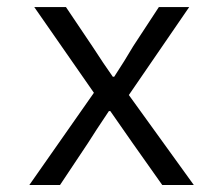

<svg xmlns="http://www.w3.org/2000/svg" viewBox="-20 -530 640 550"><path d="M64 0 249 -264.2 78.1 -509.8H168.9L246.1 -395Q276.9 -347.2 303.2 -310.1H307.1Q336.9 -355.5 361.8 -397.9L435.1 -509.8H522L349.1 -257.8L535.2 0H444.8L359.9 -120.1Q299.8 -207 295.9 -211.9H292Q252 -152.3 231.9 -120.1L151.9 0Z"/></svg>

Font: Office Code Pro D
Style: Regular
Weight: 400
Designer: Nathan Rutzky & Paul D. Hunt
Foundry: Adobe Systems Incorporated
Version: Version 1.004;PS 001.004;hotconv 1.0.70;makeotf.lib2.5.58329